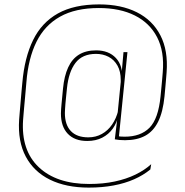

<svg xmlns="http://www.w3.org/2000/svg" viewBox="-20 -680 839 873"><path d="M376.5 -39Q319.5 -39 288.2 -71.8Q257 -104.5 257 -164Q257 -172 257.8 -182.8Q258.5 -193.5 259.8 -207.2Q261 -221 262.8 -238.5Q264.5 -256 266.5 -277.5Q272 -334.5 289.8 -373.2Q307.5 -412 339 -431.5Q370.5 -451 417 -451Q474.5 -451 507 -416.2Q539.5 -381.5 535 -320.5H540.5L529 -304Q529 -307 529 -310Q529 -313 529 -316Q529 -355.5 514 -382Q499 -408.5 473.5 -421.8Q448 -435 416.5 -435Q354.5 -435 323.2 -394Q292 -353 284.5 -279Q282.5 -257.5 280.5 -239.8Q278.5 -222 277.5 -208.5Q276.5 -195 275.8 -184.5Q275 -174 275 -166.5Q275 -112.5 302.2 -84Q329.5 -55.5 381.5 -55.5Q415.5 -55.5 443 -70.8Q470.5 -86 489.5 -113.5Q508.5 -141 517.5 -177.5L523.5 -156H518.5Q511.5 -121.5 492.8 -95.2Q474 -69 444.8 -54Q415.5 -39 376.5 -39ZM502 -46.5 514.5 -150.5 514 -156.5 531.5 -332.5 532.5 -340.5 541.5 -443H559.5L519.5 -47ZM512 -62Q519.5 -60 527 -59.2Q534.5 -58.5 547 -58.5Q619.5 -58.5 659.8 -99.2Q700 -140 710 -242Q712.5 -266.5 714.5 -288.5Q716.5 -310.5 718 -327.2Q719.5 -344 720 -351.5Q728 -445.5 694.5 -510.5Q661 -575.5 593.2 -609.5Q525.5 -643.5 429.5 -643.5Q323 -643.5 253 -604.2Q183 -565 145.8 -489.8Q108.5 -414.5 100 -306Q98.5 -289.5 97 -271.5Q95.5 -253.5 93.8 -235.5Q92 -217.5 90.5 -199.8Q89 -182 87.5 -165.8Q86 -149.5 85 -135Q75.5 3.5 156.2 80Q237 156.5 385.5 156.5Q449.5 156.5 502 145.2Q554.5 134 596 113.8Q637.5 93.5 667.5 66.5L663.5 90.5Q632 116.5 590.2 135Q548.5 153.5 496.8 163.2Q445 173 383.5 173Q280.5 173 207.2 137Q134 101 97.2 32Q60.5 -37 67 -136Q68 -150.5 69.5 -167.2Q71 -184 72.5 -201.8Q74 -219.5 75.5 -237.2Q77 -255 78.5 -271.8Q80 -288.5 81.5 -303.5Q91.5 -418.5 130.5 -498Q169.5 -577.5 243.2 -618.8Q317 -660 431 -660Q531 -660 602.2 -624.2Q673.5 -588.5 709.2 -519.5Q745 -450.5 737.5 -351Q737 -342.5 735.5 -326Q734 -309.5 732.2 -287.8Q730.5 -266 728 -242Q721 -171 699.2 -127Q677.5 -83 640.2 -62.8Q603 -42.5 548.5 -42.5Q532 -42.5 523 -43.5Q514 -44.5 502 -46.5Z"/></svg>

Font: Anek Odia Medium Thin
Style: Regular
Weight: 250
Version: Version 1.003